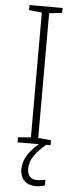

<svg xmlns="http://www.w3.org/2000/svg" viewBox="-62 -746 396 995"><g transform="rotate(5 136.0 -248.0)"><path d="M117 129C117 82 151 41 199 0H222V-26L155 -32V-681L222 -688V-714H50V-688L117 -681V-32L50 -26V0H161C110 43 82 88 82 135C82 189 114 218 164 218C184 218 200 214 211 210V180C202 183 185 186 168 186C134 186 117 167 117 129Z"/></g></svg>

Font: Noto Sans Myanmar SemiCondensed ExtraLight
Style: Regular
Weight: 200
Width: 4
Designer: Monotype Design Team
Foundry: Monotype Imaging Inc.
Version: Version 2.107